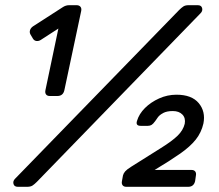

<svg xmlns="http://www.w3.org/2000/svg" viewBox="-20 -720 845 740"><path d="M172 -350Q162 -350 157.5 -356Q153 -362 155 -372L205 -610L137 -566Q129 -561 120.5 -562Q112 -563 107 -571L97 -588Q93 -596 96 -604.5Q99 -613 108 -619L223 -693Q234 -700 247 -700H275Q285 -700 290 -694Q295 -688 293 -678L228 -372Q223 -350 201 -350ZM49 0Q35 0 32 -11Q29 -22 38 -31L670 -681Q679 -690 686.5 -695Q694 -700 707 -700H742Q756 -700 759 -689Q762 -678 753 -669L122 -19Q113 -10 105.5 -5Q98 0 84 0ZM467 0Q457 0 452.5 -6Q448 -12 450 -22L454 -44Q456 -52 462.5 -59.5Q469 -67 485 -77Q556 -122 599.5 -149Q643 -176 664.5 -197Q686 -218 692 -243Q696 -265 683 -278.5Q670 -292 646 -292Q623 -292 609 -284.5Q595 -277 588.5 -268Q582 -259 578 -253Q570 -242 564 -238.5Q558 -235 550 -235H522Q502 -235 508 -254Q516 -281 538.5 -303.5Q561 -326 593 -340.5Q625 -355 660 -355Q719 -355 746 -322.5Q773 -290 764 -244Q756 -209 734.5 -182Q713 -155 674.5 -128Q636 -101 576 -65H718Q728 -65 732.5 -59Q737 -53 735 -43L732 -22Q727 0 705 0Z"/></svg>

Font: Rubik
Style: Italic
Weight: 400
Italic angle: -12°
Designer: Hubert and Fischer
Foundry: Hubert and Fischer
Version: Version 2.300;gftools[0.9.30]